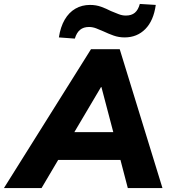

<svg xmlns="http://www.w3.org/2000/svg" viewBox="-80 -955 863 975"><path d="M-60 0 382 -705H528L745 0H569L522 -180L573 -143H173L235 -176L131 0ZM433 -513 278 -251 256 -284H536L505 -247L435 -513ZM300 -759 219 -765Q227 -818 248.5 -855Q270 -892 303 -911Q336 -930 377 -930Q408 -930 434 -920.5Q460 -911 483 -899Q503 -891 521.5 -883.5Q540 -876 559 -876Q588 -876 605 -890.5Q622 -905 630 -935L711 -930Q700 -850 658 -807.5Q616 -765 553 -765Q523 -765 496.5 -774.5Q470 -784 447 -795Q427 -804 408.5 -811Q390 -818 372 -818Q344 -818 326.5 -803.5Q309 -789 300 -759Z"/></svg>

Font: Nunito Sans 12pt Black
Style: Italic
Weight: 900
Italic angle: -9°
Designer: Vernon Adams
Foundry: Vernon Adams
Version: Version 3.101;gftools[0.9.27]